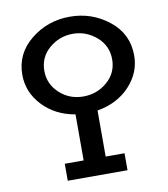

<svg xmlns="http://www.w3.org/2000/svg" viewBox="-80 -768 735 842"><g transform="rotate(-10 287.5 -346.5)"><path d="M38.1 -484.9Q38.1 -579.1 113 -639.6Q188 -700.2 287.1 -700.2Q385.3 -700.2 460.7 -640.1Q536.1 -580.1 536.1 -483.9Q536.1 -407.7 481 -348.4Q425.8 -289.1 335.9 -273.9V-68.8H419.9V6.8H153.8V-68.8H237.8V-273.9Q148.9 -289.1 93.5 -348.4Q38.1 -407.7 38.1 -484.9ZM136.2 -484.9Q136.2 -426.8 180.2 -386Q224.1 -345.2 286.1 -345.2Q347.2 -345.2 392.6 -384.5Q438 -423.8 438 -483.9Q438 -544.9 392.1 -584.5Q346.2 -624 287.1 -624Q227.1 -624 181.6 -585Q136.2 -545.9 136.2 -484.9Z"/></g></svg>

Font: CMU Concrete
Style: Bold
Weight: 700
Version: Version 0.7.0